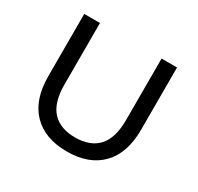

<svg xmlns="http://www.w3.org/2000/svg" viewBox="-151 -878 1094 1063"><g transform="rotate(30 395.5 -346.0)"><path d="M98.7 -302.4V-700H199.3V-306Q199.3 -192 249.6 -137Q300 -82 396.1 -82Q492.3 -82 542.6 -137Q593 -192 593 -306V-700H691.9V-302.4Q691.9 -152.1 614 -72Q536.1 8.1 395.3 8.1Q254.4 8.1 176.6 -72Q98.7 -152.1 98.7 -302.4Z"/></g></svg>

Font: iiserrat Thin
Style: Regular
Weight: 100
Designer: Akira Ohta
Foundry: Akira Ohta
Version: Version 1.200;Glyphs 3.3.1 (3343)